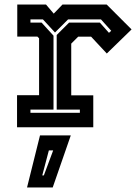

<svg xmlns="http://www.w3.org/2000/svg" viewBox="-20 -560 614 845"><path d="M55 0V-141H152V-391.5L144.5 -399H56V-540H182.5L216.5 -500L255 -540H449.5L559 -430.5L450 -324.5L381 -398.5H324L293.5 -368V-140.5H390.5V0ZM114 -63.5H331.5V-77.5H229.5V-406L284 -460.5H419.5L459.5 -415.5L469.5 -424.5L424.5 -474.5H279.5L222 -417L169 -474.5H114V-460.5H163L215.5 -403V-77.5H114ZM99 265 156 36H291.5L212 265ZM166 212H173L214 102H195Z"/></svg>

Font: Tourney
Style: Bold
Weight: 700
Designer: Tyler Finck
Foundry: Etcetera Type Co
Version: Version 1.015